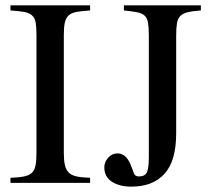

<svg xmlns="http://www.w3.org/2000/svg" viewBox="-20 -682 787 716"><path d="M729 -643Q699 -641 680.5 -636.5Q662 -632 652.5 -622.5Q643 -613 640 -595.5Q637 -578 637 -549V-185Q637 -82 593.5 -34Q550 14 470 14Q425 14 397 -4.5Q369 -23 369 -58Q369 -78 383.5 -94Q398 -110 418 -110Q450 -110 467 -68Q475 -49 479 -36.5Q483 -24 498 -24Q521 -24 528 -40Q535 -56 535 -94V-550Q535 -580 532 -597.5Q529 -615 519 -624Q509 -633 490.5 -636.5Q472 -640 442 -643V-662H729ZM19 0V-19Q50 -20 69.5 -24Q89 -28 99 -37.5Q109 -47 112.5 -65Q116 -83 116 -112V-551Q116 -581 113 -598Q110 -615 99.5 -624.5Q89 -634 70 -637.5Q51 -641 19 -643V-662H316V-643Q284 -641 265 -637.5Q246 -634 235.5 -624Q225 -614 221.5 -596.5Q218 -579 218 -551V-112Q218 -84 222 -66.5Q226 -49 236.5 -38.5Q247 -28 266 -24Q285 -20 316 -19V0Z"/></svg>

Font: STIXGeneralUnicodeRegular
Style: Regular
Weight: 400
Designer: MicroPress Inc., with final additions and corrections provided by Coen Hoffman, Elsevier (retired)
Version: Version 1.1.0